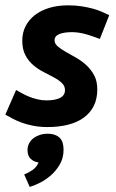

<svg xmlns="http://www.w3.org/2000/svg" viewBox="-34 -472 443 731"><path d="M27.3 -129.4Q37.6 -123.5 50.3 -116.5Q63 -109.4 77.9 -103.5Q92.8 -97.7 109.1 -93.8Q125.5 -89.8 142.6 -89.8Q176.3 -89.8 194.8 -99.4Q213.4 -108.9 213.4 -128.9Q213.4 -145 201.4 -156.2Q189.5 -167.5 171.4 -177.2Q153.3 -187 132.1 -197.8Q110.8 -208.5 92.8 -223.9Q74.7 -239.3 62.7 -261.7Q50.8 -284.2 50.8 -317.4Q50.8 -347.2 63.2 -371.8Q75.7 -396.5 98.4 -414.3Q121.1 -432.1 153.3 -441.9Q185.5 -451.7 225.6 -451.7Q253.4 -451.7 276.9 -448Q300.3 -444.3 319.8 -439Q339.4 -433.6 354.7 -426.8Q370.1 -419.9 381.8 -414.1L346.2 -323.7Q336.9 -327.1 325 -331.5Q313 -335.9 299.1 -340.1Q285.2 -344.2 270.3 -346.9Q255.4 -349.6 240.7 -349.6Q210 -349.6 191.9 -342.3Q173.8 -335 173.8 -318.4Q173.8 -305.7 185.8 -295.4Q197.8 -285.2 215.8 -274.9Q233.9 -264.6 255.1 -252.7Q276.4 -240.7 294.4 -224.1Q312.5 -207.5 324.5 -185.3Q336.4 -163.1 336.4 -131.8Q336.4 -95.7 323 -68.8Q309.6 -42 284.7 -23.9Q259.8 -5.9 224.9 2.9Q189.9 11.7 147 11.7Q116.7 11.7 92.3 6.8Q67.9 2 48.6 -5.1Q29.3 -12.2 13.9 -20.5Q-1.5 -28.8 -13.7 -35.6ZM70.8 99.1Q70.8 84.5 77.4 72.8Q84 61 94.7 53.2Q105.5 45.4 118.7 41.3Q131.8 37.1 145 37.1Q164.1 37.1 176.3 42Q188.5 46.9 195.6 55.2Q202.6 63.5 205.3 74.7Q208 85.9 208 98.1Q208 129.4 193.8 153.8Q179.7 178.2 159.4 195.8Q139.2 213.4 116.9 224.4Q94.7 235.4 79.1 239.7L58.1 192.4Q73.2 186.5 89.4 175.5Q105.5 164.6 112.8 146.5Q94.7 144 82.8 132.8Q70.8 121.6 70.8 99.1Z"/></svg>

Font: PT Astra Sans
Style: Bold Italic
Weight: 700
Italic angle: -16°
Designer: A.Korolkova, I. Chaeva
Foundry: ParaType Ltd
Version: Version 1.002W